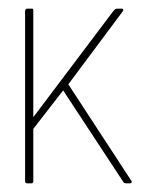

<svg xmlns="http://www.w3.org/2000/svg" viewBox="-20 -424 350 444"><path d="M280 0H272Q266 0 264 -5L126 -215L57 -126V-5Q57 0 52 0H44Q38 0 38 -5V-398Q38 -404 44 -404H52Q55 -404 56 -403.5Q57 -403 57 -398V-153L241 -397Q245 -402 247 -403Q249 -404 250 -404H262Q264 -404 265 -402Q266 -400 264 -398L138 -229L283 -7Q285 -5 284.5 -2.5Q284 0 280 0Z"/></svg>

Font: Chathura Thin
Style: Regular
Weight: 250
Designer: Appaji Ambarisha Darbha
Foundry: Aditya Fonts
Version: Version 1.002 2016